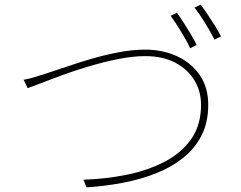

<svg xmlns="http://www.w3.org/2000/svg" viewBox="-20 -820 1040 828"><path d="M82 -476Q109 -481 129.5 -487.5Q150 -494 179 -503Q214 -514 264.5 -531.5Q315 -549 373 -566Q431 -583 491.5 -594.5Q552 -606 606 -606Q682 -606 743.5 -577.5Q805 -549 841.5 -496Q878 -443 878 -368Q878 -292 849 -235.5Q820 -179 769 -138.5Q718 -98 651.5 -72Q585 -46 508.5 -31.5Q432 -17 353 -12L340 -45Q435 -48 525 -66Q615 -84 688 -121.5Q761 -159 804 -219.5Q847 -280 847 -368Q847 -426 818.5 -473.5Q790 -521 736 -549.5Q682 -578 607 -578Q553 -578 490.5 -565.5Q428 -553 365.5 -534.5Q303 -516 248.5 -496Q194 -476 154.5 -460.5Q115 -445 99 -440ZM743 -765Q756 -747 771.5 -723Q787 -699 802 -674Q817 -649 828 -626L800 -612Q786 -643 761 -683.5Q736 -724 716 -752ZM845 -800Q859 -782 875.5 -757.5Q892 -733 907.5 -708Q923 -683 933 -663L905 -649Q888 -683 864.5 -721Q841 -759 819 -787Z"/></svg>

Font: Noto Sans TC
Style: Regular
Weight: 100
Designer: Ryoko NISHIZUKA 西塚涼子 (kana, bopomofo & ideographs); Paul D. Hunt (Latin, Greek & Cyrillic); Sandoll Communications 산돌커뮤니
Foundry: Adobe
Version: Version 2.004;hotconv 1.0.118;makeotfexe 2.5.65603